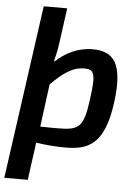

<svg xmlns="http://www.w3.org/2000/svg" viewBox="-61 -745 701 986"><g transform="rotate(5 290.0 -252.5)"><path d="M394 -502C317 -502 252 -468 204 -422L202 -429C213 -468 219 -507 224 -547L245 -700H124L-1 195H120L137 69C141 46 144 23 146 1C196 9 251 13 296 13C413 13 498 -18 527 -238C555 -445 500 -502 394 -502ZM402 -243C383 -99 361 -82 249 -82C231 -82 198 -82 160 -83L189 -303C250 -364 298 -400 360 -400C411 -400 421 -378 402 -243Z"/></g></svg>

Font: Exo 2 Semi Bold
Style: Italic
Weight: 600
Italic angle: -8°
Designer: Natanael Gama
Version: Version 1.001;PS 001.001;hotconv 1.0.88;makeotf.lib2.5.64775